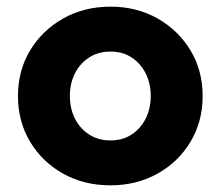

<svg xmlns="http://www.w3.org/2000/svg" viewBox="-20 -545 663 577"><path d="M312 12Q233 12 170 -23Q107 -58 70.5 -119Q34 -180 34 -256Q34 -333 70.5 -393.5Q107 -454 170 -489.5Q233 -525 312 -525Q391 -525 453.5 -489.5Q516 -454 552.5 -393.5Q589 -333 589 -256Q589 -180 552.5 -119Q516 -58 453 -23Q390 12 312 12ZM312 -123Q349 -123 376 -141Q403 -159 418 -189Q433 -219 433 -257Q433 -294 418 -324Q403 -354 376 -372Q349 -390 312 -390Q275 -390 247.5 -372Q220 -354 205 -324Q190 -294 190 -257Q190 -219 205 -189Q220 -159 247.5 -141Q275 -123 312 -123Z"/></svg>

Font: MuseoModerno Thin
Style: Bold
Weight: 700
Version: Version 1.003